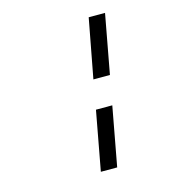

<svg xmlns="http://www.w3.org/2000/svg" viewBox="-109 -835 866 931"><g transform="rotate(-15 324.0 -369.5)"><path d="M420 -739H502L447 -442H364ZM338 -297H420L365 0H283Z"/></g></svg>

Font: Involve Medium Oblique
Style: Italic
Weight: 500
Italic angle: -10.5°
Designer: Stefan Peev
Foundry: Context Ltd.
Version: Version 1.001